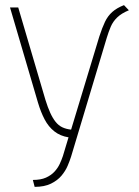

<svg xmlns="http://www.w3.org/2000/svg" viewBox="-20 -529 542 748"><path d="M482 -489 463 -509Q435 -498 417.5 -482.5Q400 -467 389 -444Q378 -421 367 -387L257 -24Q238 -26 223 -33Q208 -40 196.5 -54.5Q185 -69 175.5 -90Q166 -111 157 -140L51 -500H19L128 -129Q139 -92 154 -63.5Q169 -35 192 -17Q215 1 247 6L225 79Q220 94 212.5 110Q205 126 192 140Q179 154 159 163Q139 172 108 172L115 199Q153 199 178.5 186.5Q204 174 219.5 155.5Q235 137 243.5 117Q252 97 257 81L396 -382Q403 -405 411.5 -425Q420 -445 436.5 -461Q453 -477 482 -489Z"/></svg>

Font: Advent Pro ExtraLight
Style: Regular
Weight: 250
Version: Version 3.000